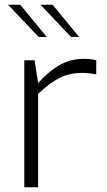

<svg xmlns="http://www.w3.org/2000/svg" viewBox="-20 -786 449 806"><path d="M82 -533H125L140 -437Q182 -485 228.5 -512Q275 -539 332 -539Q363 -539 384 -533V-474Q350 -480 327 -480Q272 -480 231 -459.5Q190 -439 140 -392V0H82ZM14 -766H65L176 -631H142ZM150 -766H201L312 -631H278Z"/></svg>

Font: Exo Light
Style: Regular
Weight: 300
Designer: Natanael Gama
Foundry: Natanael Gama
Version: Version 1.500; ttfautohint (v1.6)